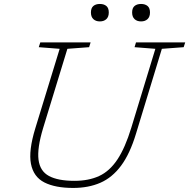

<svg xmlns="http://www.w3.org/2000/svg" viewBox="-20 -916 932 946"><path d="M192.5 -285Q162.5 -186 169.8 -129.2Q177 -72.5 221.5 -48.8Q266 -25 346.5 -25Q417 -25 468.5 -48.8Q520 -72.5 558.2 -129.8Q596.5 -187 627 -287L745.5 -675.5L643 -683.5L650 -707H892.5L885 -683.5L777.5 -675.5L650 -257Q620 -158 576.5 -99.5Q533 -41 474.5 -15.5Q416 10 340.5 10Q252 10 198.5 -17.2Q145 -44.5 132.5 -108.8Q120 -173 154 -284L274 -675.5L171 -683.5L178.5 -707H426.5L419 -683.5L312 -675.5ZM472 -810.5Q452 -810.5 440 -821.8Q428 -833 428 -854.5Q428 -876.5 440 -886.5Q452 -896.5 472 -896.5Q492 -896.5 504 -886.5Q516 -876.5 516 -854.5Q516 -833 504 -821.8Q492 -810.5 472 -810.5ZM675 -810.5Q655 -810.5 643 -821.8Q631 -833 631 -854.5Q631 -876.5 643 -886.5Q655 -896.5 675 -896.5Q695 -896.5 707 -886.5Q719 -876.5 719 -854.5Q719 -833 707 -821.8Q695 -810.5 675 -810.5Z"/></svg>

Font: Newsreader 6pt ExtraLight
Style: Italic
Weight: 275
Italic angle: -17°
Designer: Hugues Gentile
Foundry: Production Type
Version: Version 1.003; ttfautohint (v1.8.3)